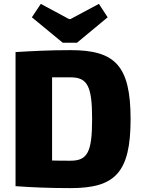

<svg xmlns="http://www.w3.org/2000/svg" viewBox="-20 -958 731 988"><path d="M376 -738 534 -869 489 -938 343 -860H335L190 -938L144 -869L303 -738ZM343 -700C231 -700 144 -695 60 -690V0C143 6 233 10 343 10C571 10 652 -68 652 -345C652 -622 571 -700 343 -700ZM343 -131C309 -131 277 -131 248 -132V-560H343C430 -560 454 -515 454 -345C454 -175 430 -131 343 -131Z"/></svg>

Font: Exo 2 Extra Bold
Style: Regular
Weight: 800
Designer: Natanael Gama
Version: Version 1.001;PS 001.001;hotconv 1.0.88;makeotf.lib2.5.64775